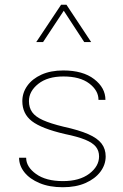

<svg xmlns="http://www.w3.org/2000/svg" viewBox="-20 -785 519 810"><path d="M247.1 -487.8Q193.8 -487.8 155 -470.2Q116.2 -452.6 95.2 -423.1Q74.2 -393.6 74.2 -358.4Q74.2 -305.2 114.5 -273.9Q154.8 -242.7 253.4 -219.7Q308.1 -208.5 339.6 -195.6Q371.1 -182.6 384.5 -165.8Q397.9 -148.9 397.9 -125Q397.9 -83.5 356.7 -52.2Q315.4 -21 245.6 -21Q173.8 -21 132.1 -51Q90.3 -81.1 90.3 -119.6H60.5Q60.5 -86.4 83 -58.1Q105.5 -29.8 147 -12.5Q188.5 4.9 245.1 4.9Q300.3 4.9 340.8 -12.9Q381.3 -30.8 403.6 -60.5Q425.8 -90.3 425.8 -125Q425.8 -156.7 408.4 -179.4Q391.1 -202.1 352.1 -219.2Q313 -236.3 248 -250.5Q193.4 -263.7 161.4 -278.1Q129.4 -292.5 115.7 -311.8Q102.1 -331.1 102.1 -358.4Q102.1 -399.9 141.4 -431.2Q180.7 -462.4 247.6 -462.4Q317.4 -462.4 356.4 -432.9Q395.5 -403.3 395.5 -363.8H424.8Q424.8 -414.6 377.2 -451.2Q329.6 -487.8 247.1 -487.8ZM364.7 -607.4 260.3 -765.1H237.8L132.8 -607.4H161.6L249 -739.7L335.4 -607.4Z"/></svg>

Font: Estedad VF
Style: Regular
Weight: 100
Designer: Amin Abedi
Version: Version 7.3